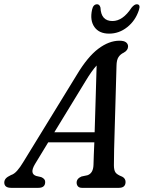

<svg xmlns="http://www.w3.org/2000/svg" viewBox="-56 -902 690 922"><path d="M112 -114Q84.5 -68 118 -57L142 -51.5Q161.5 -43 161 -28Q161 0 128.5 0H-2.5Q-35.5 0 -35.5 -26Q-35 -37 -28 -45Q-21 -53 -3 -61.5Q12 -66 26.5 -82.5Q41 -99 55 -122.5L313 -543Q364.5 -629 416 -667.8Q467.5 -706.5 517.5 -706.5Q539.5 -706.5 549.2 -698.8Q559 -691 559 -679Q559 -660.5 538 -649Q522 -641.5 513 -627.8Q504 -614 503.5 -587Q502.5 -549.5 501 -499.2Q499.5 -449 498 -393.5Q496.5 -338 494.8 -283.8Q493 -229.5 492 -184Q491 -138.5 491 -108.5Q491 -86 498 -74.8Q505 -63.5 531 -53.5Q547 -45 547 -28Q546.5 0 515 0H337.5Q324.5 0 318.2 -7.2Q312 -14.5 312 -25Q312 -44.5 335.5 -54.5L364 -60.5Q392 -70 393 -111.5Q393.5 -132 394.5 -159.2Q395.5 -186.5 397 -218.5H175.5ZM354.5 -512 205 -267H398.5Q401 -346 403.5 -432.5Q406 -519 408 -587.5Q396 -574.5 382.8 -555.8Q369.5 -537 354.5 -512ZM484 -801Q534 -801 576 -865.5Q589.5 -881.5 600.5 -881.5Q620.5 -881.5 611 -853.5Q594.5 -803 555.2 -771.8Q516 -740.5 468 -740.5Q420 -740.5 397.5 -772.2Q375 -804 386 -855Q391.5 -881.5 410.5 -881.5Q422 -881.5 426.5 -865.5Q429 -801 484 -801Z"/></svg>

Font: Fraunces 144pt S100
Style: Italic
Weight: 400
Italic angle: -16°
Version: Version 1.000; ttfautohint (v1.8.3)